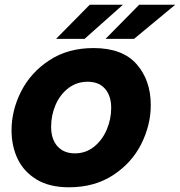

<svg xmlns="http://www.w3.org/2000/svg" viewBox="-20 -783 764 815"><path d="M29 -230Q29 -315 70 -395.5Q111 -476 190 -527.5Q269 -579 377 -579Q500 -579 560 -510.5Q620 -442 620 -337Q620 -252 579.5 -171.5Q539 -91 460 -39.5Q381 12 273 12Q190 12 135.5 -21Q81 -54 55 -108.5Q29 -163 29 -230ZM452 -325Q452 -376 426 -406Q400 -436 352 -436Q306 -436 270.5 -409Q235 -382 216 -338Q197 -294 197 -245Q197 -192 224 -162Q251 -132 298 -132Q344 -132 379 -160Q414 -188 433 -232.5Q452 -277 452 -325ZM339 -618H218L361 -763H502ZM549 -618H428L571 -763H724Z"/></svg>

Font: Open Sauce Sans Black Italic
Style: Regular
Weight: 900
Italic angle: -10°
Designer: Alfredo Marco Pradil
Foundry: Creative Sauce Fz LLC
Version: Version 1.477